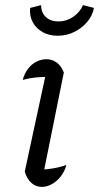

<svg xmlns="http://www.w3.org/2000/svg" viewBox="-20 -725 388 752"><path d="M146 -25 131 -60Q161 -61 188 -65.5Q215 -70 240 -79Q233 -53 218 -34Q203 -15 183.5 -4Q164 7 144 7Q120 7 102.5 -9Q85 -25 77 -53L165 -461L178 -424Q143 -424 118.5 -421.5Q94 -419 69 -412Q76 -438 90 -456Q104 -474 123 -483.5Q142 -493 162 -493Q184 -493 202 -480Q220 -467 230 -441ZM206 -585Q172 -585 146.5 -599.5Q121 -614 108 -638.5Q95 -663 98 -694L141 -705Q141 -676 159.5 -658.5Q178 -641 209 -641Q240 -641 266.5 -659Q293 -677 305 -705L348 -694Q342 -663 321 -638.5Q300 -614 270 -599.5Q240 -585 206 -585Z"/></svg>

Font: Piazzolla Thin
Style: Italic
Weight: 400
Italic angle: -11.3°
Version: Version 2.005